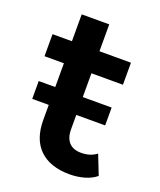

<svg xmlns="http://www.w3.org/2000/svg" viewBox="-125 -732 684 819"><g transform="rotate(20 217.0 -322.5)"><path d="M408 -29Q386 -11 354.5 -2Q323 7 288 7Q200 7 152 -39Q104 -85 104 -173V-430H16V-530H104V-652H229V-530H372V-430H229V-176Q229 -137 248 -116.5Q267 -96 303 -96Q345 -96 373 -118ZM29 -322H360V-241H29Z"/></g></svg>

Font: APTA Sans SemiBold
Style: Bold
Weight: 600
Version: Version 7.200